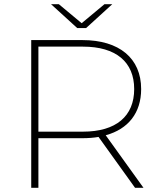

<svg xmlns="http://www.w3.org/2000/svg" viewBox="-20 -890 758 910"><path d="M388 -757 512 -870H475L367 -780L259 -870H222L346 -757ZM660 0 481 -249C588 -278 649 -355 649 -468C649 -614 545 -700 371 -700H128V0H162V-235H371C398 -235 424 -237 447 -241L620 0ZM162 -266V-669H373C530 -669 616 -596 616 -468C616 -339 530 -266 373 -266Z"/></svg>

Font: Talent ExtraLight
Style: Regular
Weight: 200
Designer: Mike Powis
Version: Version 1.001;hotconv 1.0.109;makeotfexe 2.5.65596